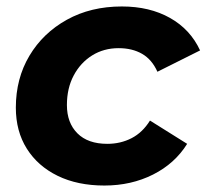

<svg xmlns="http://www.w3.org/2000/svg" viewBox="-20 -566 639 594"><path d="M303 8Q220 8 158.5 -22Q97 -52 63 -106Q29 -160 29 -233Q29 -323 71 -393.5Q113 -464 187 -505Q261 -546 357 -546Q443 -546 506 -510.5Q569 -475 599 -410L467 -344Q450 -382 419.5 -399.5Q389 -417 347 -417Q301 -417 265 -394.5Q229 -372 208 -332.5Q187 -293 187 -241Q187 -186 219.5 -153.5Q252 -121 312 -121Q353 -121 387 -138.5Q421 -156 444 -193L559 -121Q521 -60 453.5 -26Q386 8 303 8Z"/></svg>

Font: MOST Montserrat
Style: Bold Italic
Weight: 700
Italic angle: -11.3°
Designer: Julieta Ulanovsky
Foundry: Julieta Ulanovsky
Version: Version 8.000;March 11, 2024;FontCreator 15.0.0.2926 64-bit